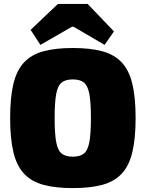

<svg xmlns="http://www.w3.org/2000/svg" viewBox="-20 -950 747 984"><path d="M353 -704Q442 -704 503.5 -687.5Q565 -671 603 -631Q641 -591 658 -521.5Q675 -452 675 -345Q675 -239 658 -169Q641 -99 603 -59Q565 -19 503.5 -2.5Q442 14 353 14Q265 14 203.5 -2.5Q142 -19 104 -59Q66 -99 49 -169Q32 -239 32 -345Q32 -452 49 -521.5Q66 -591 104 -631Q142 -671 203.5 -687.5Q265 -704 353 -704ZM353 -543Q316 -543 296 -527Q276 -511 268 -468Q260 -425 260 -345Q260 -265 268 -222Q276 -179 296 -163Q316 -147 353 -147Q390 -147 410 -163Q430 -179 438 -222Q446 -265 446 -345Q446 -425 438 -468Q430 -511 410 -527Q390 -543 353 -543ZM429 -930 564 -789 516 -720 357 -813H349L187 -720L137 -797L277 -930Z"/></svg>

Font: Exo 2 Black
Style: Regular
Weight: 900
Designer: Natanael Gama
Foundry: Natanael Gama
Version: Version 2.010